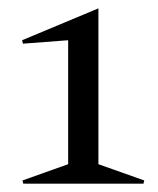

<svg xmlns="http://www.w3.org/2000/svg" viewBox="-20 -442 380 462"><path d="M216.8 -46.9 327.1 -7.8 325.2 0H36.1L34.2 -7.8L144 -46.9V-345.2L35.2 -336.9L33.2 -345.2L216.8 -421.9Z"/></svg>

Font: Halibut Cnd
Style: Regular
Weight: 400
Width: 3
Designer: Matteo Maggi
Foundry: Collletttivo
Version: Version 3.080 | FøM Fix